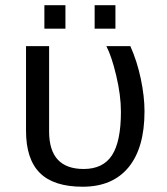

<svg xmlns="http://www.w3.org/2000/svg" viewBox="-20 -705 640 735"><path d="M533.2 -278.8Q533.2 -139.2 472.2 -64.7Q411.1 9.8 296.4 9.8Q185.5 9.8 132.6 -43Q79.6 -95.7 79.6 -204.6V-528.3H168V-201.7Q168 -58.1 300.3 -58.1Q374.5 -58.1 408.7 -110.6Q442.9 -163.1 442.9 -276.9Q442.9 -340.3 425 -415.3Q407.2 -490.2 387.2 -528.3H479Q504.9 -470.7 519 -403.3Q533.2 -335.9 533.2 -278.8ZM342.3 -595.2V-685.1H421.9V-595.2ZM149.9 -595.2V-685.1H230.5V-595.2Z"/></svg>

Font: Courier New
Style: Regular
Weight: 400
Designer: Steve Matteson
Foundry: Ascender Corporation
Version: Version 2.00.3